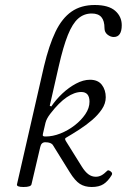

<svg xmlns="http://www.w3.org/2000/svg" viewBox="-20 -735 507 768"><path d="M74 13Q45 13 48 2L156 -470Q176 -554 202 -608Q228 -662 266 -688.5Q304 -715 359 -715Q414 -715 440.5 -692Q467 -669 467 -634Q467 -611 459 -599Q451 -587 435 -587Q422 -587 410 -596.5Q398 -606 398 -622Q398 -652 385.5 -666.5Q373 -681 347 -681Q316 -681 293 -661Q270 -641 251.5 -595Q233 -549 215 -470L179 -312L185 -309Q204 -337 229.5 -361Q255 -385 284 -400.5Q313 -416 340 -416Q372 -416 387.5 -395.5Q403 -375 403 -346Q403 -321 387.5 -298Q372 -275 348 -254.5Q324 -234 296 -216Q268 -198 244 -184Q237 -181 244 -170L307 -69Q320 -48 333.5 -38Q347 -28 363 -28Q375 -28 385.5 -33.5Q396 -39 409 -52Q412 -55 417.5 -52.5Q423 -50 426.5 -45.5Q430 -41 427 -35Q412 -10 394 1.5Q376 13 347 13Q319 13 299.5 0.5Q280 -12 259 -46L192 -154Q185 -166 161 -166Q145 -166 141 -147L106 2Q104 13 74 13ZM162 -189Q191 -189 221.5 -201Q252 -213 278.5 -233.5Q305 -254 321.5 -278.5Q338 -303 338 -328Q338 -367 305 -367Q278 -367 247 -346Q216 -325 182 -281Q174 -271 169 -261.5Q164 -252 162 -244L152 -201Q152 -200 151.5 -198Q151 -196 151 -194Q151 -189 162 -189Z"/></svg>

Font: Junicode VF
Style: Italic
Weight: 400
Italic angle: -11°
Designer: Peter S. Baker
Version: Version 2.209